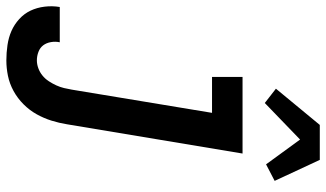

<svg xmlns="http://www.w3.org/2000/svg" viewBox="-295 -572 1026 604"><g transform="rotate(90 218.0 -270.0)"><path d="M106 223Q82 223 58 219.5Q34 216 13.5 207Q-7 198 -24 182.5Q-41 167 -50.5 147Q-60 127 -63 103Q-66 79 -62 55H49Q46 69 48.5 83Q51 97 58.5 107Q66 117 79 122Q92 127 106 127Q118 127 130.5 122.5Q143 118 153.5 109.5Q164 101 171.5 89.5Q179 78 184.5 66Q190 54 193 41.5Q196 29 198 17L271 -424H158V-520H399L307 32Q303 57 295.5 81Q288 105 275.5 127.5Q263 150 244 169Q225 188 202 200.5Q179 213 154.5 218Q130 223 106 223ZM240 -590 195 -625 309 -763H419L485 -621L433 -594L355 -701Z"/></g></svg>

Font: Iosevka Curly Slab
Style: Bold Italic
Weight: 700
Italic angle: -9°
Monospace: yes
Designer: Belleve Invis
Foundry: Belleve Invis
Version: Version 22.1.2; ttfautohint (v1.8.4)